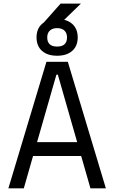

<svg xmlns="http://www.w3.org/2000/svg" viewBox="-20 -1032 626 1052"><path d="M203.6 -890.1 312 -1012.2H423.3L297.4 -890.1ZM25.9 0 234.4 -693.4H351.6L560.1 0H475.6L424.8 -177.2H161.1L110.4 0ZM183.1 -253.4H402.8L296.9 -623H289.1ZM293 -726.6Q240.2 -726.6 210.2 -753.2Q180.2 -779.8 180.2 -827.1Q180.2 -874.5 210.2 -901.1Q240.2 -927.7 293 -927.7Q345.7 -927.7 375.7 -901.1Q405.8 -874.5 405.8 -827.1Q405.8 -779.8 375.7 -753.2Q345.7 -726.6 293 -726.6ZM293 -776.9Q347.2 -776.9 347.2 -827.1Q347.2 -851.1 333 -864.5Q318.8 -877.9 293 -877.9Q267.6 -877.9 253.2 -864.5Q238.8 -851.1 238.8 -827.1Q238.8 -776.9 293 -776.9Z"/></svg>

Font: Cascadia Code NF SemiLight
Style: Regular
Weight: 350
Monospace: yes
Designer: Aaron Bell
Foundry: Saja Typeworks
Version: Version 2404.023; ttfautohint (v1.8.4)